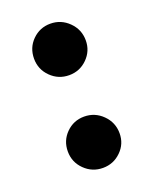

<svg xmlns="http://www.w3.org/2000/svg" viewBox="-93 -473 437 550"><g transform="rotate(-20 125.0 -198.0)"><path d="M127.4 -260.7Q94.7 -260.7 71.5 -283.7Q48.3 -306.6 48.3 -339.4Q48.3 -372.6 71 -395.3Q93.8 -418 126 -418Q158.7 -418 182.1 -394.8Q205.6 -371.6 205.6 -338.4Q205.6 -306.2 182.6 -283.4Q159.7 -260.7 127.4 -260.7ZM127.4 22Q94.7 22 71.5 -1Q48.3 -23.9 48.3 -56.6Q48.3 -89.4 71 -112.1Q93.8 -134.8 126 -134.8Q158.7 -134.8 182.1 -111.6Q205.6 -88.4 205.6 -55.2Q205.6 -22.9 182.6 -0.5Q159.7 22 127.4 22Z"/></g></svg>

Font: Elstob 10pt
Style: Bold
Weight: 700
Designer: Peter S. Baker
Version: Version 1.015